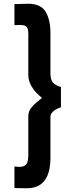

<svg xmlns="http://www.w3.org/2000/svg" viewBox="-20 -771 405 1024"><path d="M57 232V117Q77 119 82 119Q110 119 120.5 105Q131 91 131 54V-151Q131 -179 150 -200.5Q169 -222 204 -249Q131 -307 131 -372V-592Q131 -619 121 -628.5Q111 -638 86 -638Q68 -638 57 -637V-749L130 -751Q198 -751 223.5 -708Q249 -665 249 -595V-379Q249 -347 261.5 -331.5Q274 -316 305 -307V-199Q249 -180 249 -147V70Q249 233 123 233Z"/></svg>

Font: Teachers SemiBold
Style: Regular
Weight: 600
Designer: Alfredo Marco Pradil & Chank Diesel
Version: Version 0.009